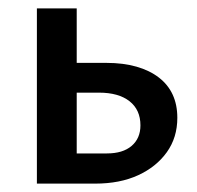

<svg xmlns="http://www.w3.org/2000/svg" viewBox="-20 -438 469 458"><path d="M68 0V-418H163V-72H235Q273 -72 294 -90Q315 -108 315 -139Q315 -176 289 -196.5Q263 -217 216 -217H142V-288H234Q274 -288 305.5 -279Q337 -270 359 -253Q381 -236 392 -212Q403 -188 403 -157Q403 -110 378 -75Q353 -40 309.5 -20Q266 0 207 0Z"/></svg>

Font: Ysabeau SemiBold
Style: Regular
Weight: 600
Designer: Christian Thalmann (Catharsis Fonts)
Version: Version 2.000;gftools[0.9.27.dev2+g8671c4b]